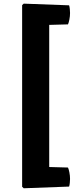

<svg xmlns="http://www.w3.org/2000/svg" viewBox="-20 -796 428 1028"><path d="M98.5 -768.5 243.5 -718.5V166.5L98.5 204ZM107 212 98.5 204 110 94.5 344 101Q348 109.5 351.5 127Q355 144.5 355 162Q355 170 353.8 183Q352.5 196 350 203ZM350 -767.5Q352.5 -760.5 353.8 -747.8Q355 -735 355 -726.5Q355 -709 351.5 -691.5Q348 -674 344 -665.5L110 -659L98.5 -768.5L107 -776.5Z"/></svg>

Font: Signika Negative
Style: Bold
Weight: 700
Designer: Anna Giedry
Foundry: Anna Giedry
Version: Version 2.001